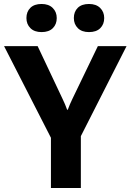

<svg xmlns="http://www.w3.org/2000/svg" viewBox="-25 -942 654 962"><path d="M230.2 0V-251.7L-4.6 -710.9H163.6L288.8 -445.8Q295.4 -431.9 301 -418.8Q306.6 -405.8 311.3 -392.3H314.7Q319.3 -405.8 325 -418.6Q330.6 -431.4 337.4 -445.8L465.3 -710.9H609.1L380.1 -259.8V0ZM107.4 -851.6Q107.4 -883.3 127.1 -902.7Q146.7 -922.1 183.3 -922.1Q219 -922.1 239.1 -902.2Q259.3 -882.3 259.3 -851.6Q259.3 -820.3 239.6 -800.8Q220 -781.2 183.1 -781.2Q147.2 -781.2 127.3 -801.1Q107.4 -821 107.4 -851.6ZM345 -851.6Q345 -883.3 364.6 -902.7Q384.3 -922.1 420.9 -922.1Q456.8 -922.1 476.9 -902.2Q497.1 -882.3 497.1 -851.6Q497.1 -820.3 477.4 -800.8Q457.8 -781.2 420.7 -781.2Q384.8 -781.2 364.9 -801.1Q345 -821 345 -851.6Z"/></svg>

Font: RobotoFlex
Style: Regular
Weight: 400
Designer: Berlow after Robertson
Foundry: Google
Version: Version 2.136